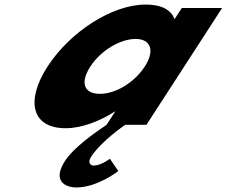

<svg xmlns="http://www.w3.org/2000/svg" viewBox="-20 -548 995 843"><path d="M265.7 158C209.3 245 263.9 275 315.9 275C407.9 275 499.5 203 499.5 203L462.5 149C462.5 149 423.1 179 392.1 179C375.1 179 364.1 165 380.3 140C425.7 70 530 0 530 0H623L955.3 -513H778.3L746.5 -464C731.1 -505 689 -528 620 -528C470 -528 286 -406 188.8 -256C91.7 -106 118.3 15 268.3 15C338.3 15 418.4 -16 483.6 -58H485.6L448 0C395.3 35 302.6 101 265.7 158ZM376.8 -256C422.8 -327 508.2 -377 575.2 -377C641.2 -377 661.8 -327 615.8 -256C570.5 -186 488.1 -136 419.1 -136C347.1 -136 331.5 -186 376.8 -256Z"/></svg>

Font: Hussar
Style: BdWodka
Weight: 700
Foundry: Cannot Into Space Fonts
Version: Version 2.00